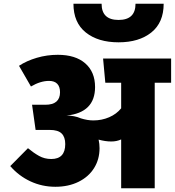

<svg xmlns="http://www.w3.org/2000/svg" viewBox="-20 -1010 938 1030"><path d="M898 -566H810V0H630V-262Q606 -251 577 -251Q545 -251 509 -261Q514 -238 514 -215Q514 -155 484.5 -108Q455 -61 401 -34.5Q347 -8 277 -8Q206 -8 143.5 -37Q81 -66 35 -119L130 -215Q160 -190 189.5 -173.5Q219 -157 255 -157Q330 -157 330 -237Q330 -275 310.5 -294Q291 -313 247 -313H171L152 -448H223Q302 -448 302 -515Q302 -545 287 -560.5Q272 -576 243 -576Q197 -576 146 -546L82 -657Q123 -684 177.5 -700Q232 -716 290 -716Q385 -716 437.5 -670Q490 -624 490 -543Q490 -406 337 -390Q380 -390 414 -375Q449 -364 481 -364Q526 -364 565.5 -381Q605 -398 630 -429V-566H545L533 -696H898ZM374 -990H525Q525 -903 616 -903Q707 -903 707 -990H858Q858 -889 792 -836Q726 -783 616 -783Q506 -783 440 -836Q374 -889 374 -990Z"/></svg>

Font: FiraGO Heavy
Style: Regular
Weight: 900
Designer: bBox Type
Foundry: bBox Type GmbH
Version: Version 1.001